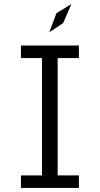

<svg xmlns="http://www.w3.org/2000/svg" viewBox="-20 -924 490 944"><path d="M83 0V-61.5H186.5V-638.5H83V-700H368V-638.5H263.5V-61.5H368V0ZM222.5 -765.5 257.5 -859 331 -904 290.5 -810.5Z"/></svg>

Font: Trispace Condensed Light
Style: Regular
Weight: 300
Width: 3
Designer: Tyler Finck
Foundry: Etcetera Type Company
Version: Version 1.210; ttfautohint (v1.8.3)